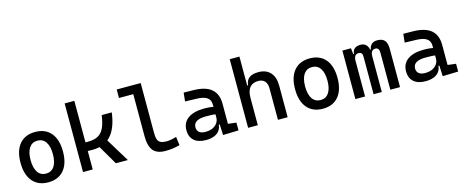

<svg xmlns="http://www.w3.org/2000/svg" viewBox="-41 -1351 4769 1979"><g transform="rotate(-15 2344.0 -361.0)"><path d="M293 9.8Q185.5 9.8 126 -60.5Q66.4 -130.9 66.4 -258.8Q66.4 -387.2 126 -457.3Q185.5 -527.3 293 -527.3Q400.9 -527.3 460.2 -457.3Q519.5 -387.2 519.5 -258.8Q519.5 -130.9 460.2 -60.5Q400.9 9.8 293 9.8ZM293 -83Q350.1 -83 381.1 -128.9Q412.1 -174.8 412.1 -258.8Q412.1 -343.3 381.1 -388.9Q350.1 -434.6 293 -434.6Q235.8 -434.6 204.8 -388.9Q173.8 -343.3 173.8 -258.8Q173.8 -174.8 204.8 -128.9Q235.8 -83 293 -83Z M737.3 -196.3V-289.1H795.9Q860.4 -289.1 901.9 -311.3Q943.4 -333.5 967 -383.8Q990.7 -434.1 1002 -517.6H1109.4Q1088.9 -356 1017.3 -276.1Q945.8 -196.3 820.3 -196.3ZM664.1 0V-732.4H767.6V0ZM1014.6 0 867.2 -252 964.8 -292 1142.6 0Z M1542 9.8Q1452.1 9.8 1412.1 -39.1Q1372.1 -87.9 1372.1 -195.3V-732.4H1475.6V-200.2Q1475.6 -159.2 1483.4 -133.3Q1491.2 -107.4 1513.9 -95.2Q1536.6 -83 1581.1 -83Q1621.6 -83 1684.6 -101.6L1696.3 -10.7Q1656.7 0 1620.4 4.9Q1584 9.8 1542 9.8ZM1219.7 -641.6V-732.4H1380.9V-641.6Z M2157.2 4.9 2150.4 -148.4 2136.7 -191.4V-325.2Q2136.7 -377 2100.3 -401.1Q2064 -425.3 1992.2 -427.2L1868.2 -430.7L1877.9 -522.5L1982.4 -521Q2110.8 -519 2173.1 -465.6Q2235.4 -412.1 2235.4 -309.6V-93.8L2323.2 -83V0ZM1974.6 9.8Q1893.6 9.8 1849.1 -29.3Q1804.7 -68.4 1804.7 -139.6Q1804.7 -221.7 1866 -265.6Q1927.2 -309.6 2039.1 -309.6Q2085.4 -309.6 2121.8 -304Q2158.2 -298.3 2186.5 -287.1L2165 -216.8Q2132.3 -224.1 2101.1 -225.3Q2069.8 -226.6 2037.1 -226.6Q1902.3 -226.6 1902.3 -144.5Q1902.3 -110.4 1925.5 -91.8Q1948.7 -73.2 1991.2 -73.2Q2039.6 -73.2 2072 -89.8Q2104.5 -106.4 2120.6 -132.3Q2136.7 -158.2 2136.7 -185.5V-242.2L2167 -109.4H2126L2142.6 -125Q2142.6 -80.1 2121.8 -50Q2101.1 -20 2063.5 -5.1Q2025.9 9.8 1974.6 9.8Z M2744.1 0V-336.9Q2744.1 -386.2 2719.7 -412.8Q2695.3 -439.5 2651.4 -439.5Q2529.3 -439.5 2529.3 -291L2499 -423.8H2539.1Q2543.5 -476.1 2577.1 -501.7Q2610.8 -527.3 2675.8 -527.3Q2757.8 -527.3 2802.7 -477.5Q2847.7 -427.7 2847.7 -336.9V0ZM2425.8 0V-732.4H2529.3V0Z M3222.7 9.8Q3115.2 9.8 3055.7 -60.5Q2996.1 -130.9 2996.1 -258.8Q2996.1 -387.2 3055.7 -457.3Q3115.2 -527.3 3222.7 -527.3Q3330.6 -527.3 3389.9 -457.3Q3449.2 -387.2 3449.2 -258.8Q3449.2 -130.9 3389.9 -60.5Q3330.6 9.8 3222.7 9.8ZM3222.7 -83Q3279.8 -83 3310.8 -128.9Q3341.8 -174.8 3341.8 -258.8Q3341.8 -343.3 3310.8 -388.9Q3279.8 -434.6 3222.7 -434.6Q3165.5 -434.6 3134.5 -388.9Q3103.5 -343.3 3103.5 -258.8Q3103.5 -174.8 3134.5 -128.9Q3165.5 -83 3222.7 -83Z M3943.4 0V-395.5Q3943.4 -449.2 3903.3 -449.2Q3852.5 -449.2 3852.5 -378.9L3817.4 -453.1H3857.4Q3859.9 -483.4 3881.6 -505.4Q3903.3 -527.3 3944.3 -527.3Q3998 -527.3 4022.5 -498.5Q4046.9 -469.7 4046.9 -405.3V0ZM3570.3 0V-517.6H3662.1L3673.8 -408.2V0ZM3764.6 0V-405.3Q3764.6 -449.2 3723.6 -449.2Q3673.8 -449.2 3673.8 -378.9L3643.6 -453.1H3676.8Q3682.6 -527.3 3765.6 -527.3Q3806.2 -527.3 3829.3 -499.5Q3852.5 -471.7 3852.5 -415V0Z M4501 4.9 4494.1 -148.4 4480.5 -191.4V-325.2Q4480.5 -377 4444.1 -401.1Q4407.7 -425.3 4335.9 -427.2L4211.9 -430.7L4221.7 -522.5L4326.2 -521Q4454.6 -519 4516.8 -465.6Q4579.1 -412.1 4579.1 -309.6V-93.8L4667 -83V0ZM4318.4 9.8Q4237.3 9.8 4192.9 -29.3Q4148.4 -68.4 4148.4 -139.6Q4148.4 -221.7 4209.7 -265.6Q4271 -309.6 4382.8 -309.6Q4429.2 -309.6 4465.6 -304Q4502 -298.3 4530.3 -287.1L4508.8 -216.8Q4476.1 -224.1 4444.8 -225.3Q4413.6 -226.6 4380.9 -226.6Q4246.1 -226.6 4246.1 -144.5Q4246.1 -110.4 4269.3 -91.8Q4292.5 -73.2 4335 -73.2Q4383.3 -73.2 4415.8 -89.8Q4448.2 -106.4 4464.4 -132.3Q4480.5 -158.2 4480.5 -185.5V-242.2L4510.7 -109.4H4469.7L4486.3 -125Q4486.3 -80.1 4465.6 -50Q4444.8 -20 4407.2 -5.1Q4369.6 9.8 4318.4 9.8Z"/></g></svg>

Font: Cascadia Mono
Style: Regular
Weight: 400
Monospace: yes
Designer: Aaron Bell
Foundry: Saja Typeworks
Version: Version 2404.023